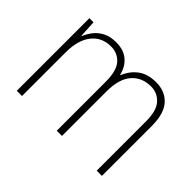

<svg xmlns="http://www.w3.org/2000/svg" viewBox="-105 -764 989 989"><g transform="rotate(45 389.5 -269.5)"><path d="M559 -539Q624 -539 663 -496.5Q702 -454 702 -363V0H664V-360Q664 -437 633 -471Q602 -505 555 -505Q489 -505 450 -460Q411 -415 411 -324V0H373V-356Q373 -437 342.5 -471Q312 -505 264 -505Q197 -505 158.5 -456Q120 -407 120 -319V0H82V-529H112L117 -437H120Q130 -462 148.5 -485.5Q167 -509 196 -524Q225 -539 268 -539Q322 -539 355.5 -511Q389 -483 400 -435H403Q422 -482 460 -510.5Q498 -539 559 -539Z"/></g></svg>

Font: Noto Sans Georgian SemiCondensed ExtraLight
Style: Regular
Weight: 200
Width: 4
Designer: Monotype Design Team, Akaki Razmadze
Foundry: Google LLC
Version: Version 2.005; ttfautohint (v1.8.4.7-5d5b)